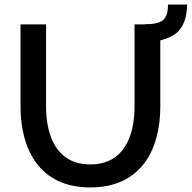

<svg xmlns="http://www.w3.org/2000/svg" viewBox="-20 -817 841 842"><path d="M717 -797C716 -771 714 -751 700 -734C686 -718 663 -711 616 -711V-710H570V-350C570 -223 525 -96 376 -96C229 -96 182 -220 182 -350V-710H70V-350C70 -166 150 5 376 5C595 5 683 -156 683 -350V-640C717 -648 746 -662 763 -681C794 -715 799 -757 801 -797Z"/></svg>

Font: FIGSv2-sans-serif SemiBold
Style: Regular
Weight: 600
Designer: Matt McInerney, Pablo Impallari, Rodrigo Fuenzalida,Mirko Velimirovic
Foundry: Matt McInerney, Pablo Impallari, Rodrigo Fuenzalida
Version: Version 4.021;hotconv 1.0.109;makeotfexe 2.5.65596